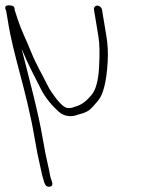

<svg xmlns="http://www.w3.org/2000/svg" viewBox="-47 -496 528 718"><path d="M33.7 -314C62.7 -244.3 80.5 -214.8 107.2 -160.7C122.6 -129.5 151.9 -96.1 174.2 -77C183.5 -69 194.1 -64.2 206.1 -62.5C229 -59.3 237.3 -65.6 252.4 -69.5C284.8 -77.9 292.3 -86.8 320.2 -120.2C339.4 -143.3 351.2 -191.1 355.6 -263.7C357.6 -297.6 356.1 -329.6 351 -360L334.4 -460C333.1 -467.9 324.8 -475 316.9 -475C309 -475 303.1 -467.9 304.4 -460L321 -360C325.5 -333.3 326.3 -294.9 323.5 -244.8C320.7 -194.6 311.4 -160 295.5 -141C276.3 -117.9 257.1 -103.7 238.1 -98.5C226.5 -95.3 220.6 -90.5 205.7 -92C191.6 -93.7 172.1 -112.9 147.1 -149.5C140 -159.8 133.7 -170.7 128.2 -182C112.8 -213.4 86.3 -259.2 70.8 -298.2C50.8 -348.6 34.3 -378.2 19.7 -422L13.5 -441.5C12.1 -445.8 10.1 -451.7 7.6 -459C8.8 -473.4 -0.1 -476 -15.3 -476C-24.6 -476 -28.6 -471.8 -27.2 -463.5C-26.8 -461.2 -25.8 -459 -24.1 -457L-14.4 -399C-8 -360.3 6.2 -300.2 28.1 -218.5C46.2 -151.3 69.1 -59.7 81.8 17L93.3 80L105.8 137C107.8 149 112 165.3 118.4 186C122.2 198.4 129.3 203.8 139.6 202C149.1 200.4 151.6 192.9 145.9 179.2C142.5 171.4 139.2 157.3 135.8 137L123.2 79L112 18C97.1 -71.6 62.4 -200.8 33.7 -314Z"/></svg>

Font: MewTooHand
Style: Lta
Weight: 400
Designer: Mew Too, Robert Jablonski
Version: Version 0.77